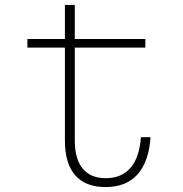

<svg xmlns="http://www.w3.org/2000/svg" viewBox="-20 -746 740 778"><path d="M283 -726V-588H569V-553H283V-177Q283 -102 315 -63Q347 -24 408 -24Q473 -24 509 -66Q545 -108 551 -190H590Q583 -90 537 -39Q491 12 408 12Q327 12 285 -35.5Q243 -83 243 -177V-553H91V-588H243V-726Z"/></svg>

Font: Martian Mono SemiExpanded Thin
Style: Regular
Weight: 250
Monospace: yes
Version: Version 0.930